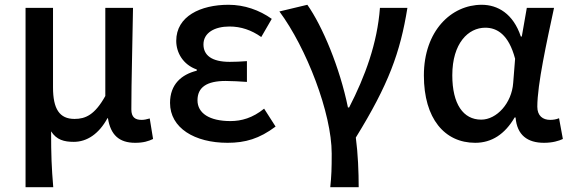

<svg xmlns="http://www.w3.org/2000/svg" viewBox="-20 -584 2389 804"><path d="M87 200H203C196 117 194 66 194 -34C217 2 249 10 289 10C344 10 394 -23 430 -89H432C443 -19 479 14 546 14C581 14 602 7 621 -2L607 -88C594 -84 583 -82 573 -82C546 -82 530 -93 530 -126C530 -246 535 -408 537 -551H421V-182C377 -103 338 -86 292 -86C229 -86 202 -128 202 -218V-551H87Z M933 14C1007 14 1066 -3 1134 -54L1086 -129C1038 -90 991 -77 945 -77C857 -77 807 -110 807 -164C807 -218 845 -245 925 -245C953 -245 982 -243 1014 -241V-328C988 -326 964 -325 942 -325C866 -325 832 -353 832 -398C832 -447 879 -473 941 -473C989 -473 1033 -458 1074 -429L1118 -505C1066 -542 1003 -564 937 -564C820 -564 718 -516 718 -413C718 -363 747 -313 804 -293V-288C740 -272 692 -231 692 -153C692 -48 795 14 933 14Z M1363 200H1482C1482 137 1479 59 1470 -8C1607 -230 1656 -364 1686 -551H1571C1560 -403 1509 -264 1442 -134H1437C1403 -301 1330 -475 1267 -564L1150 -536C1263 -384 1369 -110 1369 59C1369 124 1368 151 1363 200Z M1970 14C2039 14 2094 -22 2135 -92H2139C2145 -18 2189 14 2258 14C2294 14 2320 6 2337 -2L2321 -89C2310 -84 2296 -82 2284 -82C2253 -82 2230 -99 2230 -137C2230 -231 2270 -411 2300 -551H2186L2165 -431H2161C2129 -527 2064 -564 1997 -564C1870 -564 1755 -455 1755 -268C1755 -87 1842 14 1970 14ZM1995 -83C1920 -83 1874 -148 1874 -269C1874 -403 1941 -468 2012 -468C2061 -468 2110 -440 2137 -338L2129 -237C2123 -152 2060 -83 1995 -83Z"/></svg>

Font: Noto Sans CJK HK Medium
Style: Regular
Weight: 500
Designer: Ryoko NISHIZUKA 西塚涼子 (kana, bopomofo & ideographs); Paul D. Hunt (Latin, Greek & Cyrillic); Sandoll Communications 산돌커뮤니
Foundry: Adobe
Version: Version 2.004;hotconv 1.0.118;makeotfexe 2.5.65603